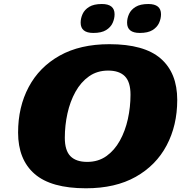

<svg xmlns="http://www.w3.org/2000/svg" viewBox="-20 -948 942 982"><path d="M886.5 -437Q886.5 -306.5 832.2 -204.2Q778 -102 674 -43.5Q570 15 419.5 15Q241.5 15 157 -58.5Q72.5 -132 72.5 -270Q72.5 -401 126.8 -503Q181 -605 285.2 -663.5Q389.5 -722 539.5 -722Q717.5 -722 802 -648.5Q886.5 -575 886.5 -437ZM311.5 -243.5Q311.5 -178.5 340.2 -149.2Q369 -120 426 -120Q482.5 -120 524 -149.5Q565.5 -179 593 -228.5Q620.5 -278 634 -339.2Q647.5 -400.5 647.5 -463.5Q647.5 -528.5 618.8 -557.8Q590 -587 533 -587Q477 -587 435.2 -557.5Q393.5 -528 366 -478.5Q338.5 -429 325 -367.8Q311.5 -306.5 311.5 -243.5ZM457.5 -779.5Q392.5 -779.5 392.5 -832Q392.5 -854.5 402.5 -876.5Q412.5 -898.5 436.2 -913Q460 -927.5 501 -927.5Q566 -927.5 566 -875Q566 -852.5 556 -830.5Q546 -808.5 522.5 -794Q499 -779.5 457.5 -779.5ZM695 -779.5Q630 -779.5 630 -832Q630 -854.5 640 -876.5Q650 -898.5 673.8 -913Q697.5 -927.5 738.5 -927.5Q803.5 -927.5 803.5 -875Q803.5 -852.5 793.5 -830.5Q783.5 -808.5 760 -794Q736.5 -779.5 695 -779.5Z"/></svg>

Font: Newsreader 6pt ExtraBold
Style: Italic
Weight: 800
Italic angle: -17°
Designer: Hugues Gentile
Foundry: Production Type
Version: Version 1.003; ttfautohint (v1.8.3)